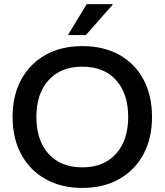

<svg xmlns="http://www.w3.org/2000/svg" viewBox="-20 -911 807 941"><path d="M383.3 10Q280.8 10 203.8 -32.9Q126.7 -75.8 84.2 -154.2Q41.7 -232.5 41.7 -337.5Q41.7 -443.3 84.2 -521.2Q126.7 -599.2 203.3 -642.1Q280 -685 383.3 -685Q487.5 -685 564.2 -642.5Q640.8 -600 682.9 -522.1Q725 -444.2 725 -337.5Q725 -232.5 682.5 -154.2Q640 -75.8 563.3 -32.9Q486.7 10 383.3 10ZM383.3 -90.8Q489.2 -90.8 548.8 -157.5Q608.3 -224.2 608.3 -337.5Q608.3 -451.7 549.2 -517.9Q490 -584.2 383.3 -584.2Q277.5 -584.2 217.9 -517.9Q158.3 -451.7 158.3 -337.5Q158.3 -223.3 217.9 -157.1Q277.5 -90.8 383.3 -90.8ZM315 -739.2V-742.5L405 -890.8H531.7V-887.5L400.8 -739.2Z"/></svg>

Font: Funnel Display Medium
Style: Regular
Weight: 500
Designer: NORD ID, Kristian Moeller
Foundry: Dicotype
Version: Version 1.000